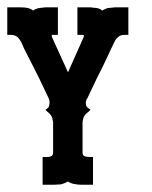

<svg xmlns="http://www.w3.org/2000/svg" viewBox="-20 -508 418 528"><path d="M0 -412.1V-464.8V-487.8H37.1Q49.3 -487.8 57.1 -485.8Q66.4 -483.4 70.8 -479Q82 -486.8 97.2 -486.8L98.6 -487.3Q99.6 -487.3 101.6 -487.5Q103.5 -487.8 106 -487.8H134.8H139.2V-412.1H124Q123 -412.1 122.1 -411.1Q122.1 -409.7 123 -405.8Q137.7 -373 167 -309.1Q180.2 -338.4 210 -405.8Q210.9 -408.7 210.9 -411.1L208 -412.1H192.9V-487.8H198.2H227.1Q232.9 -487.8 235.8 -486.8Q252.9 -486.8 261.2 -479Q268.6 -483.4 275.9 -485.8Q276.9 -485.8 284.2 -486.6Q291.5 -487.3 295.9 -487.8H333V-412.1H323.2Q311 -412.1 306.2 -407.2Q300.8 -403.3 296.9 -397L294.9 -393.1L285.2 -373Q277.8 -356.9 263.2 -326.2Q252 -305.2 220.2 -237.8L217.8 -233.9Q217.8 -233.4 217 -231Q216.3 -228.5 215.8 -227.1Q215.8 -224.6 216.8 -217.8Q218.8 -212.9 225.1 -209Q226.6 -208.5 229 -206.1Q228 -206.1 225.1 -202.1Q210.9 -191.9 209 -182.1Q207 -174.3 207 -171.9V-86.9Q207 -84.5 209 -81.1Q211.4 -76.7 227.1 -76.2H235.8V0H203.1Q192.9 0 185.1 -2Q176.3 -2.9 167 -8.8Q156.7 -3.4 147.9 -1Q136.2 0 129.9 0H97.2V-76.2H106.9Q121.1 -76.2 124 -81.1Q126 -84.5 126 -86.9V-171.9L124 -182.1Q122.1 -191.9 108.9 -202.1L105 -206.1L108.9 -209Q114.7 -212.9 115.2 -217.8Q116.2 -222.7 116.2 -228Q116.2 -231.9 113.8 -237.8Q82 -305.2 70.8 -326.2Q52.2 -363.3 46.9 -373Q45.4 -376 38.1 -393.1L35.2 -397Q27.3 -412.1 9.8 -412.1Z"/></svg>

Font: Wyoming
Style: Regular
Weight: 400
Designer: Old Hat Creative
Version: Version 2.00 2016